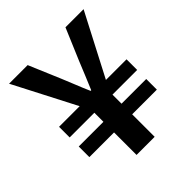

<svg xmlns="http://www.w3.org/2000/svg" viewBox="-178 -753 869 869"><g transform="rotate(-45 256.5 -318.0)"><path d="M198 0V-144H40V-212H198V-270H40V-338H172L18 -636H137L201 -485Q215 -452 228 -419Q241 -386 256 -352H260Q274 -386 288 -419Q302 -452 315 -485L379 -636H495L340 -338H472V-270H314V-212H472V-144H314V0Z"/></g></svg>

Font: Source Sans 3 SemiBold
Style: Regular
Weight: 600
Designer: Paul D. Hunt
Foundry: Adobe
Version: Version 3.046;hotconv 1.0.118;makeotfexe 2.5.65603